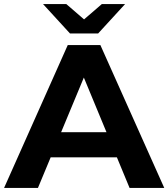

<svg xmlns="http://www.w3.org/2000/svg" viewBox="-29 -921 825 941"><path d="M-9 0 303 -700H463L776 0H606L350 -618H414L157 0ZM147 -150 190 -273H550L594 -150ZM314 -757 182 -901H296L434 -782H332L470 -901H584L452 -757Z"/></svg>

Font: Montserrat Thin
Style: Bold
Weight: 700
Version: Version 9.000